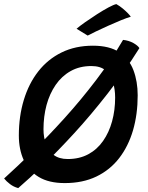

<svg xmlns="http://www.w3.org/2000/svg" viewBox="-42 -888 738 958"><path d="M572 -689Q600.5 -686 623 -673.5Q645.5 -661 653.5 -648Q578 -527.5 494.8 -420.8Q411.5 -314 329.2 -224.2Q247 -134.5 174.8 -65Q102.5 4.5 49 50.5Q26 44.5 7.8 30.5Q-10.5 16.5 -21.5 2.5Q45 -57.5 123.2 -134.5Q201.5 -211.5 282.2 -301Q363 -390.5 437.8 -488.8Q512.5 -587 572 -689ZM281 25.5Q201.5 25.5 151 -5.2Q100.5 -36 76.2 -89.5Q52 -143 52 -212Q52 -307.5 76.8 -389.2Q101.5 -471 149 -531.8Q196.5 -592.5 265.2 -626.2Q334 -660 421.5 -660Q505 -660 553.8 -627Q602.5 -594 623.8 -537.8Q645 -481.5 645 -412.5Q645 -318 621.8 -238.2Q598.5 -158.5 552.8 -99.2Q507 -40 439 -7.2Q371 25.5 281 25.5ZM296 -94.5Q354 -94.5 398.2 -118.2Q442.5 -142 472.2 -184.5Q502 -227 517.2 -282.5Q532.5 -338 532.5 -401.5Q532.5 -441 522 -477Q511.5 -513 485.8 -535.8Q460 -558.5 414 -558.5Q355.5 -558.5 310.8 -533.5Q266 -508.5 235.8 -464.5Q205.5 -420.5 190.2 -363.8Q175 -307 175 -243Q175 -203.5 187 -169.5Q199 -135.5 225.8 -115Q252.5 -94.5 296 -94.5ZM538.5 -867.5Q555.5 -858 570.8 -845.2Q586 -832.5 596.5 -821.5Q607 -810.5 610.5 -804.5Q591 -799 560.5 -786.5Q530 -774 496.8 -759Q463.5 -744 436 -730.8Q408.5 -717.5 395.5 -710.5L340 -744.5Q355.5 -758 383.2 -777.5Q411 -797 441.8 -816.8Q472.5 -836.5 499 -850.8Q525.5 -865 538.5 -867.5Z"/></svg>

Font: Grandstander Thin Medium
Style: Italic
Weight: 500
Italic angle: -15°
Version: Version 1.200